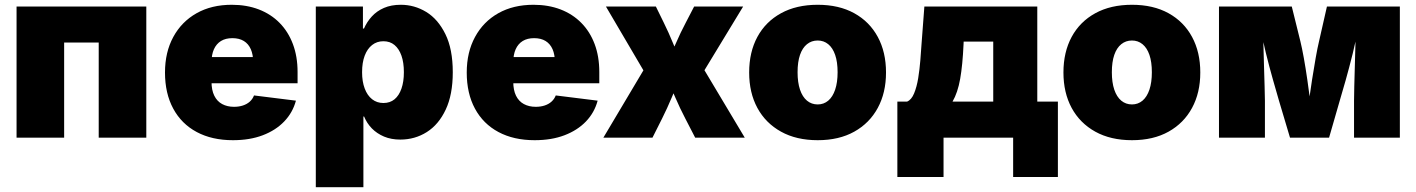

<svg xmlns="http://www.w3.org/2000/svg" viewBox="-20 -568 5843 792"><path d="M583.5 -541V0H387.2V-392.6H244.6V0H48.3V-541Z M940.9 10.3Q854.5 10.3 791.5 -23.4Q728.5 -57.1 694.6 -119.9Q660.6 -182.6 660.6 -269Q660.6 -352.5 694.8 -415.5Q729 -478.5 790.8 -513.4Q852.5 -548.3 936 -548.3Q997.6 -548.3 1047.6 -529.1Q1097.7 -509.8 1133.3 -473.6Q1168.9 -437.5 1188.2 -386.2Q1207.5 -335 1207.5 -271V-224.6H720.7V-332.5H1116.2L1024.4 -310.5Q1024.4 -342.8 1014.6 -365Q1004.9 -387.2 985.8 -398.9Q966.8 -410.6 938.5 -410.6Q910.6 -410.6 891.6 -398.9Q872.6 -387.2 862.5 -365Q852.5 -342.8 852.5 -310.5V-231Q852.5 -196.3 864 -173.1Q875.5 -149.9 896.5 -138.7Q917.5 -127.4 945.3 -127.4Q965.3 -127.4 981.9 -132.8Q998.5 -138.2 1010.3 -148.7Q1022 -159.2 1027.8 -174.3L1200.7 -152.8Q1187.5 -103.5 1152.3 -66.9Q1117.2 -30.3 1063.7 -10Q1010.3 10.3 940.9 10.3Z M1282.7 204.1V-541H1477.1V-450.2H1481.4Q1493.2 -477.5 1513.7 -500Q1534.2 -522.5 1564 -535.4Q1593.8 -548.3 1633.3 -548.3Q1689.5 -548.3 1738 -518.8Q1786.6 -489.3 1817.1 -427.5Q1847.7 -365.7 1847.7 -270Q1847.7 -177.7 1818.6 -116Q1789.6 -54.2 1740.5 -23.2Q1691.4 7.8 1631.3 7.8Q1593.8 7.8 1564.2 -4.6Q1534.7 -17.1 1513.9 -38.3Q1493.2 -59.6 1481.9 -87.4H1479V204.1ZM1561.5 -143.1Q1588.9 -143.1 1607.4 -158.4Q1626 -173.8 1636 -202.4Q1646 -231 1646 -270Q1646 -310.1 1636 -338.4Q1626 -366.7 1607.4 -382.3Q1588.9 -397.9 1561.5 -397.9Q1534.7 -397.9 1514.9 -382.3Q1495.1 -366.7 1484.4 -338.4Q1473.6 -310.1 1473.6 -270Q1473.6 -231.4 1484.4 -202.9Q1495.1 -174.3 1514.9 -158.7Q1534.7 -143.1 1561.5 -143.1Z M2185.5 10.3Q2099.1 10.3 2036.1 -23.4Q1973.1 -57.1 1939.2 -119.9Q1905.3 -182.6 1905.3 -269Q1905.3 -352.5 1939.5 -415.5Q1973.6 -478.5 2035.4 -513.4Q2097.2 -548.3 2180.7 -548.3Q2242.2 -548.3 2292.2 -529.1Q2342.3 -509.8 2377.9 -473.6Q2413.6 -437.5 2432.9 -386.2Q2452.1 -335 2452.1 -271V-224.6H1965.3V-332.5H2360.8L2269 -310.5Q2269 -342.8 2259.3 -365Q2249.5 -387.2 2230.5 -398.9Q2211.4 -410.6 2183.1 -410.6Q2155.3 -410.6 2136.2 -398.9Q2117.2 -387.2 2107.2 -365Q2097.2 -342.8 2097.2 -310.5V-231Q2097.2 -196.3 2108.6 -173.1Q2120.1 -149.9 2141.1 -138.7Q2162.1 -127.4 2189.9 -127.4Q2210 -127.4 2226.6 -132.8Q2243.2 -138.2 2254.9 -148.7Q2266.6 -159.2 2272.5 -174.3L2445.3 -152.8Q2432.1 -103.5 2397 -66.9Q2361.8 -30.3 2308.3 -10Q2254.9 10.3 2185.5 10.3Z M2468.8 0 2675.3 -347.2 2674.8 -208.5 2479.5 -541H2685.5L2717.8 -475.1Q2738.3 -433.6 2756.3 -389.6Q2774.4 -345.7 2792 -304.7H2730Q2749 -345.7 2768.1 -389.6Q2787.1 -433.6 2809.1 -475.1L2843.3 -541H3045.4L2843.8 -209L2844.7 -347.2L3052.2 0H2847.7L2806.6 -79.6Q2784.7 -121.6 2765.6 -166Q2746.6 -210.4 2727.5 -251.5H2787.1Q2769.5 -210.4 2751 -166Q2732.4 -121.6 2711.4 -79.6L2671.4 0Z M3353 10.3Q3265.1 10.3 3201.7 -24.9Q3138.2 -60.1 3104.2 -122.8Q3070.3 -185.5 3070.3 -269Q3070.3 -353 3104.2 -415.8Q3138.2 -478.5 3201.7 -513.4Q3265.1 -548.3 3353 -548.3Q3440.9 -548.3 3503.9 -513.4Q3566.9 -478.5 3600.8 -415.8Q3634.8 -353 3634.8 -269Q3634.8 -185.5 3600.8 -122.8Q3566.9 -60.1 3503.9 -24.9Q3440.9 10.3 3353 10.3ZM3353 -137.2Q3377.9 -137.2 3396.5 -152.8Q3415 -168.5 3425 -198.2Q3435.1 -228 3435.1 -270Q3435.1 -312.5 3425 -341.6Q3415 -370.6 3396.5 -385.7Q3377.9 -400.9 3353 -400.9Q3327.6 -400.9 3308.8 -385.7Q3290 -370.6 3280 -341.6Q3270 -312.5 3270 -270Q3270 -228 3280 -198.2Q3290 -168.5 3308.8 -152.8Q3327.6 -137.2 3353 -137.2Z M3681.6 162.1V-148.9H3721.7Q3739.7 -156.2 3750.7 -182.9Q3761.7 -209.5 3767.6 -245.8Q3773.4 -282.2 3776.4 -319.3Q3779.3 -356.4 3781.2 -384.8L3793 -541H4258.8V-148.9H4343.8V162.1H4159.2V0H3872.1V162.1ZM3909.2 -148.9H4077.1V-396.5H3955.1L3954.6 -384.8Q3950.7 -299.3 3940.7 -242.7Q3930.7 -186 3909.2 -148.9Z M4649.4 10.3Q4561.5 10.3 4498 -24.9Q4434.6 -60.1 4400.6 -122.8Q4366.7 -185.5 4366.7 -269Q4366.7 -353 4400.6 -415.8Q4434.6 -478.5 4498 -513.4Q4561.5 -548.3 4649.4 -548.3Q4737.3 -548.3 4800.3 -513.4Q4863.3 -478.5 4897.2 -415.8Q4931.2 -353 4931.2 -269Q4931.2 -185.5 4897.2 -122.8Q4863.3 -60.1 4800.3 -24.9Q4737.3 10.3 4649.4 10.3ZM4649.4 -137.2Q4674.3 -137.2 4692.9 -152.8Q4711.4 -168.5 4721.4 -198.2Q4731.4 -228 4731.4 -270Q4731.4 -312.5 4721.4 -341.6Q4711.4 -370.6 4692.9 -385.7Q4674.3 -400.9 4649.4 -400.9Q4624 -400.9 4605.2 -385.7Q4586.4 -370.6 4576.4 -341.6Q4566.4 -312.5 4566.4 -270Q4566.4 -228 4576.4 -198.2Q4586.4 -168.5 4605.2 -152.8Q4624 -137.2 4649.4 -137.2Z M5008.3 0V-541H5308.6L5344.2 -397Q5350.6 -371.1 5358.2 -329.3Q5365.7 -287.6 5372.6 -239.7Q5379.4 -191.9 5385.3 -147.2Q5391.1 -102.5 5394 -69.8H5369.6Q5372.6 -102.1 5378.7 -147Q5384.8 -191.9 5392.3 -239.5Q5399.9 -287.1 5407.2 -329.1Q5414.6 -371.1 5420.9 -397L5453.6 -541H5754.4V0H5565.4V-152.3Q5565.4 -174.8 5566.4 -211.7Q5567.4 -248.5 5568.6 -292.7Q5569.8 -336.9 5571 -380.6Q5572.3 -424.3 5572.3 -460.9H5584Q5574.7 -406.7 5560.1 -347.7Q5545.4 -288.6 5530.8 -236.8Q5516.1 -185.1 5506.3 -152.3L5462.4 0H5301.3L5255.9 -152.3Q5245.6 -187.5 5230.7 -240Q5215.8 -292.5 5201.4 -350.8Q5187 -409.2 5178.2 -460.9H5190.4Q5190.4 -424.3 5191.7 -380.6Q5192.9 -336.9 5194.1 -292.7Q5195.3 -248.5 5196.5 -211.7Q5197.8 -174.8 5197.8 -152.3V0Z"/></svg>

Font: Inter 17pt Black
Style: Regular
Weight: 900
Version: Version 4.001;git-66647c0bb